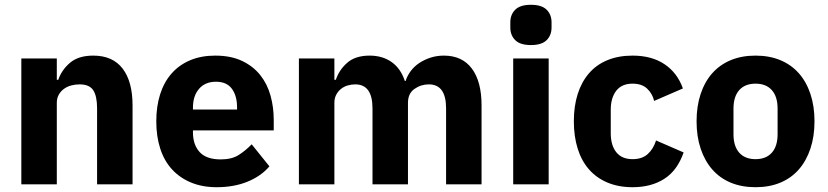

<svg xmlns="http://www.w3.org/2000/svg" viewBox="-20 -769 3454 801"><path d="M69 0V-525H217V-436H223Q237 -477 272 -507Q307 -537 369 -537Q450 -537 491.5 -483Q533 -429 533 -329V0H385V-317Q385 -368 369 -392.5Q353 -417 312 -417Q294 -417 277 -412.5Q260 -408 246.5 -398Q233 -388 225 -373.5Q217 -359 217 -340V0Z M884 12Q824 12 777 -7.5Q730 -27 697.5 -62.5Q665 -98 648.5 -149Q632 -200 632 -263Q632 -325 648 -375.5Q664 -426 695.5 -462Q727 -498 773 -517.5Q819 -537 878 -537Q943 -537 989.5 -515Q1036 -493 1065.5 -456Q1095 -419 1108.5 -370.5Q1122 -322 1122 -269V-225H785V-217Q785 -165 813 -134.5Q841 -104 901 -104Q947 -104 976 -122.5Q1005 -141 1030 -167L1104 -75Q1069 -34 1012.5 -11Q956 12 884 12ZM881 -428Q836 -428 810.5 -398.5Q785 -369 785 -320V-312H969V-321Q969 -369 947.5 -398.5Q926 -428 881 -428Z M1227 0V-525H1375V-436H1381Q1395 -478 1429 -507.5Q1463 -537 1522 -537Q1576 -537 1614 -510Q1652 -483 1669 -431H1672Q1679 -453 1693.5 -472.5Q1708 -492 1729 -506Q1750 -520 1776 -528.5Q1802 -537 1832 -537Q1908 -537 1948.5 -483Q1989 -429 1989 -329V0H1841V-317Q1841 -417 1769 -417Q1736 -417 1709 -398Q1682 -379 1682 -340V0H1534V-317Q1534 -417 1462 -417Q1446 -417 1430.5 -412.5Q1415 -408 1402.5 -398Q1390 -388 1382.5 -373.5Q1375 -359 1375 -340V0Z M2195 -581Q2150 -581 2129.5 -601.5Q2109 -622 2109 -654V-676Q2109 -708 2129.5 -728.5Q2150 -749 2195 -749Q2240 -749 2260.5 -728.5Q2281 -708 2281 -676V-654Q2281 -622 2260.5 -601.5Q2240 -581 2195 -581ZM2121 -525H2269V0H2121Z M2619 12Q2560 12 2514 -7.5Q2468 -27 2437 -62.5Q2406 -98 2390 -149Q2374 -200 2374 -263Q2374 -326 2390 -376.5Q2406 -427 2437 -463Q2468 -499 2514 -518Q2560 -537 2619 -537Q2699 -537 2752.5 -501Q2806 -465 2829 -400L2709 -348Q2702 -378 2680 -399Q2658 -420 2619 -420Q2574 -420 2551 -390.5Q2528 -361 2528 -311V-213Q2528 -163 2551 -134Q2574 -105 2619 -105Q2659 -105 2682.5 -126.5Q2706 -148 2717 -183L2832 -133Q2806 -58 2751.5 -23Q2697 12 2619 12Z M3132 12Q3074 12 3028.5 -7Q2983 -26 2951.5 -62Q2920 -98 2903 -149Q2886 -200 2886 -263Q2886 -326 2903 -377Q2920 -428 2951.5 -463.5Q2983 -499 3028.5 -518Q3074 -537 3132 -537Q3190 -537 3235.5 -518Q3281 -499 3312.5 -463.5Q3344 -428 3361 -377Q3378 -326 3378 -263Q3378 -200 3361 -149Q3344 -98 3312.5 -62Q3281 -26 3235.5 -7Q3190 12 3132 12ZM3132 -105Q3176 -105 3200 -132Q3224 -159 3224 -209V-316Q3224 -366 3200 -393Q3176 -420 3132 -420Q3088 -420 3064 -393Q3040 -366 3040 -316V-209Q3040 -159 3064 -132Q3088 -105 3132 -105Z"/></svg>

Font: IBMPlexSans-Bold
Style: Bold
Weight: 700
Designer: Mike Abbink, Paul van der Laan, Pieter van Rosmalen
Foundry: Bold Monday
Version: Version 3.1